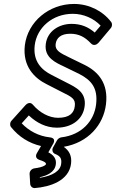

<svg xmlns="http://www.w3.org/2000/svg" viewBox="-20 -711 588 973"><path d="M306 -373 382 -336C442 -305 477 -266 467 -182C457 -97 393 -27 291 -15C282 -14 273 -7 269 0L249 36C242 48 246 64 259 69C283 79 294 90 290 119C286 155 247 180 182 190V187C217 179 258 163 263 121C267 92 249 73 225 61L248 20C248 20 270 -11 232 -15C177 -21 127 -47 90 -86L126 -126C166 -88 214 -64 268 -64C344 -64 401 -106 409 -173C418 -244 365 -268 318 -292L242 -331C192 -356 146 -399 156 -482C167 -571 246 -641 349 -641C403 -641 455 -618 490 -581L460 -546C428 -574 391 -590 343 -590C279 -590 220 -553 212 -488C203 -418 264 -393 306 -373ZM333 -419C283 -443 258 -456 262 -488C266 -519 289 -540 336 -540C379 -540 410 -524 441 -491C455 -476 472 -486 479 -494L541 -568C549 -577 550 -591 543 -600C500 -656 431 -691 355 -691C228 -691 121 -601 106 -482C93 -373 157 -314 215 -285L291 -246C344 -220 364 -210 359 -173C355 -138 332 -114 274 -114C229 -114 181 -140 147 -180C133 -197 116 -186 109 -178L38 -99C30 -90 29 -76 36 -67C75 -18 127 15 188 29L167 65C155 86 170 96 179 99C215 110 213 118 213 121C213 123 204 136 155 142C139 144 129 158 130 171L133 221C134 233 144 243 157 242C234 236 329 205 340 119C345 78 330 52 303 33C426 12 504 -77 517 -182C530 -288 479 -347 409 -382Z"/></svg>

Font: Falling Sky
Style: CondOuObl
Weight: 400
Designer: Paul D. Hunt
Foundry: Adobe Systems Incorporated
Version: Version 1.02